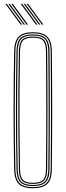

<svg xmlns="http://www.w3.org/2000/svg" viewBox="-20 -973 342 998"><path d="M151.5 5.5Q99 5.5 76.8 -17.6Q54.5 -40.8 53.5 -93.5Q52 -177.2 51.2 -252.6Q50.5 -328 50.5 -400.6Q50.5 -473.2 51.2 -548.1Q52 -623 53.5 -705.5Q54.5 -759 76.8 -782.2Q99 -805.5 151.5 -805.5Q201.5 -805.5 225.2 -783.4Q249 -761.2 249.5 -705.5Q250.2 -628 250.8 -553.1Q251.2 -478.2 251.2 -403.5Q251.2 -328.8 250.8 -251.9Q250.2 -175 249.5 -93.5Q249 -38.5 225.2 -16.5Q201.5 5.5 151.5 5.5ZM151.5 -0.2Q199.2 -0.2 221.1 -21Q243 -41.8 243.5 -93.8Q244.2 -171.2 244.6 -245.9Q245 -320.5 245 -395.1Q245 -469.8 244.6 -546.8Q244.2 -623.8 243.5 -705.5Q243 -758.2 221 -779Q199 -799.8 151.5 -799.8Q102 -799.8 81.2 -778.1Q60.5 -756.5 59.8 -705.5Q58.2 -619.8 57.5 -543.9Q56.8 -468 56.8 -395.9Q56.8 -323.8 57.5 -249.8Q58.2 -175.8 59.8 -93.8Q60.5 -43.2 81.4 -21.8Q102.2 -0.2 151.5 -0.2ZM151.5 -5.8Q105 -5.8 85.8 -25.8Q66.5 -45.8 65.8 -93.8Q64.2 -179.2 63.5 -255Q62.8 -330.8 62.8 -403Q62.8 -475.2 63.5 -549.4Q64.2 -623.5 65.8 -705.5Q66.5 -754.5 85.8 -774.4Q105 -794.2 151.5 -794.2Q196.2 -794.2 216.6 -774.8Q237 -755.2 237.5 -705.5Q238.2 -625 238.6 -549.6Q239 -474.2 239 -400.5Q239 -326.8 238.5 -251Q238 -175.2 237.5 -93.8Q237 -44.8 216.8 -25.2Q196.5 -5.8 151.5 -5.8ZM151.5 -11.5Q194.2 -11.5 212.5 -29.5Q230.8 -47.5 231.2 -93.8Q232 -174.5 232.4 -249.5Q232.8 -324.5 232.8 -398Q232.8 -471.5 232.4 -547.4Q232 -623.2 231.2 -705.2Q230.8 -752.2 212.5 -770.4Q194.2 -788.5 151.5 -788.5Q108 -788.5 90.4 -770.1Q72.8 -751.8 71.8 -705.2Q70.2 -621.2 69.5 -546Q68.8 -470.8 68.8 -398.6Q68.8 -326.5 69.5 -251.8Q70.2 -177 71.8 -94Q72.8 -48 90.4 -29.8Q108 -11.5 151.5 -11.5ZM151.5 -17Q110.5 -17 94.6 -34.1Q78.8 -51.2 78 -94Q76 -208.2 75.4 -306Q74.8 -403.8 75.4 -499.8Q76 -595.8 78 -705.2Q78.8 -748.5 94.5 -765.8Q110.2 -783 151.5 -783Q191.8 -783 208.2 -766.2Q224.8 -749.5 225.2 -705.2Q226 -624 226.4 -548.9Q226.8 -473.8 226.8 -400.2Q226.8 -326.8 226.2 -251.4Q225.8 -176 225.2 -94Q224.8 -50.5 208.2 -33.8Q191.8 -17 151.5 -17ZM151.5 -22.8Q189 -22.8 203.9 -38Q218.8 -53.2 219 -94Q219.8 -172.8 220.1 -247.1Q220.5 -321.5 220.5 -395.2Q220.5 -469 220.1 -545.5Q219.8 -622 219 -705Q218.8 -746.2 204 -761.8Q189.2 -777.2 151.5 -777.2Q113 -777.2 98.9 -761.5Q84.8 -745.8 84 -705Q82.2 -593 81.5 -495.8Q80.8 -398.5 81.4 -301.8Q82 -205 84 -94Q84.8 -54 98.9 -38.4Q113 -22.8 151.5 -22.8ZM118 -845 38.8 -952.8H46.5L125.8 -845ZM87.2 -845 8 -952.8H15.5L95 -845ZM102.8 -845 23.2 -952.8H31L110.2 -845ZM198 -845 118.5 -952.8H126.2L205.5 -845ZM167 -845 87.8 -952.8H95.5L174.8 -845ZM182.5 -845 103 -952.8H110.8L190.2 -845Z"/></svg>

Font: Big Shoulders Inline Display Thin ExtraLight
Style: Regular
Weight: 250
Version: Version 2.002